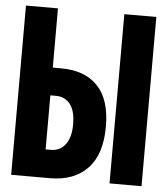

<svg xmlns="http://www.w3.org/2000/svg" viewBox="-52 -760 703 807"><g transform="rotate(5 300.0 -357.0)"><path d="M25 0V-714H160V-464H196Q295 -464 349.5 -407.5Q404 -351 404 -236Q404 -119 347 -59.5Q290 0 189 0ZM440 0V-714H575V0ZM160 -119H183Q220 -119 243 -148.5Q266 -178 266 -234Q266 -291 243.5 -319Q221 -347 184 -347H160Z"/></g></svg>

Font: Noto Sans Mono ExtraBold
Style: Regular
Weight: 800
Designer: Monotype Design Team
Foundry: Monotype Imaging Inc.
Version: Version 2.014